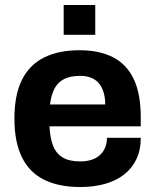

<svg xmlns="http://www.w3.org/2000/svg" viewBox="-20 -740 624 772"><path d="M303 12Q216 12 157 -17.5Q98 -47 68 -108Q38 -169 38 -263Q38 -358 68 -418.5Q98 -479 156.5 -508.5Q215 -538 300 -538Q380 -538 435 -509.5Q490 -481 518 -421.5Q546 -362 546 -268V-232H179Q181 -186 193.5 -154Q206 -122 232.5 -106.5Q259 -91 303 -91Q327 -91 346.5 -97Q366 -103 380 -115Q394 -127 402 -145Q410 -163 410 -186H546Q546 -136 528 -99Q510 -62 478 -37.5Q446 -13 401.5 -0.5Q357 12 303 12ZM181 -320H403Q403 -350 395.5 -372Q388 -394 375 -408Q362 -422 343.5 -428.5Q325 -435 302 -435Q264 -435 238.5 -422.5Q213 -410 199.5 -384.5Q186 -359 181 -320ZM236 -600V-720H363V-600Z"/></svg>

Font: Archivo SemiBold
Style: Bold
Weight: 700
Version: Version 2.001